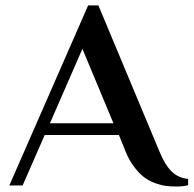

<svg xmlns="http://www.w3.org/2000/svg" viewBox="-20 -680 710 704"><path d="M626 3.9Q606 3.9 588.6 1.7Q571.3 -0.5 548.8 -8.5Q526.4 -16.6 508.3 -30.3Q490.2 -43.9 471.7 -68.4Q453.1 -92.8 439.9 -126L416 -185.1H144L63 0H14.2L303.2 -660.2H340.8L564 -126Q584.5 -75.7 609.1 -51.5Q633.8 -27.3 669.9 -23.9V-1Q651.4 3.9 626 3.9ZM163.1 -228H396L282.2 -501Z"/></svg>

Font: El Messiri SemiBold
Style: Regular
Weight: 600
Designer: Mohamed Gaber
Foundry: Kief Type Foundry
Version: Version 2.007;PS 002.007;hotconv 1.0.88;makeotf.lib2.5.64775